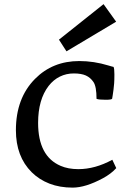

<svg xmlns="http://www.w3.org/2000/svg" viewBox="-20 -879 622 908"><path d="M350.6 -79.1Q429.7 -79.1 511.2 -123.5L529.8 -84Q506.3 -57.6 466.8 -36.1Q384.3 8.3 323.5 8.3Q262.7 8.3 214.1 -10.5Q165.5 -29.3 129.9 -64.5Q55.2 -138.7 55.2 -263.2Q55.2 -414.6 145.5 -505.9Q229 -590.3 355 -590.3Q423.8 -590.3 492.7 -569.3L505.9 -565.4Q512.2 -563.5 517.1 -562.5Q521 -554.7 521 -527.3Q521 -500 519.8 -484.6Q518.6 -469.2 516.8 -455.1Q515.1 -440.9 513.2 -429.7L510.3 -412.1Q507.3 -407.2 480 -407.2Q446.8 -407.2 436.5 -411.6Q436.5 -469.7 422.1 -491Q407.7 -512.2 386 -522Q364.3 -531.7 328.9 -531.7Q293.5 -531.7 263.2 -516.8Q232.9 -502 210 -472.7Q160.2 -408.2 160.2 -297.9Q160.2 -140.1 266.6 -94.7Q302.2 -79.1 350.6 -79.1ZM258.8 -691.4 469.7 -859.4 529.3 -776.4 294.4 -636.2Z"/></svg>

Font: HeadlandOne
Style: Regular
Weight: 400
Designer: Gary Lonergan
Foundry: Sorkin Type Co.
Version: Version 1.002